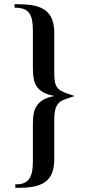

<svg xmlns="http://www.w3.org/2000/svg" viewBox="-20 -705 473 912"><path d="M334 -249Q279.8 -231 269.5 -224.6Q260.7 -218.8 254.9 -210.9Q249 -203.1 245.1 -192.6Q241.2 -182.1 239.5 -167.7Q237.8 -153.3 237.8 -134.3V48.8Q237.8 84 229.5 110.1Q221.2 136.2 201.9 153.3Q182.6 170.4 151.1 178.7Q119.6 187 73.7 187H52.7V170.4H58.1Q81.5 170.4 96.7 163.1Q111.8 155.8 120.4 141.8Q128.9 127.9 132.6 108.2Q136.2 88.4 136.2 64V-118.2Q136.2 -144.5 140.1 -165.8Q144 -187 155 -203.4Q166 -219.7 186 -231.2Q206.1 -242.7 237.8 -249Q206.5 -255.4 186.5 -266.1Q166.5 -276.9 155.5 -292.7Q144.5 -308.6 140.4 -330.1Q136.2 -351.6 136.2 -379.4V-561.5Q136.2 -589.4 132.3 -609.4Q128.4 -629.4 118.9 -642.6Q109.4 -655.8 92.5 -662.1Q75.7 -668.5 49.3 -668.5V-685.1L74.2 -684.6Q117.2 -684.6 148.2 -677Q179.2 -669.4 199.2 -652.8Q219.2 -636.2 228.5 -610.1Q237.8 -584 237.8 -547.4V-363.8Q237.8 -342.8 239.3 -327.9Q240.7 -313 244.6 -302.7Q248.5 -292.5 255.1 -285.2Q261.7 -277.8 272.5 -272.2Q283.2 -266.6 298.3 -261.2Q313.5 -255.9 334 -249Z"/></svg>

Font: XB Kayhan
Style: Bold
Weight: 700
Designer: Behnam
Foundry: Irmug
Version: Version 7.300 2009